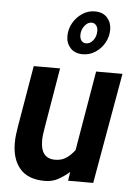

<svg xmlns="http://www.w3.org/2000/svg" viewBox="-55 -808 609 860"><g transform="rotate(5 250.0 -378.0)"><path d="M179 10Q103.5 10 67 -32.5Q30.5 -75 30.5 -147.5Q30.5 -167 32.8 -185.8Q35 -204.5 38 -221.5L85 -498H203.5L158.5 -231Q155.5 -213.5 153.5 -198.5Q151.5 -183.5 151.5 -169Q151.5 -88.5 216.5 -88.5Q245 -88.5 265.5 -101.8Q286 -115 304.5 -139.5L365.5 -498H484L396 0H283L289 -40Q264.5 -18.5 238.2 -4.2Q212 10 179 10ZM299 -570Q263 -570 243.2 -591.8Q223.5 -613.5 223.5 -645Q223.5 -677 239.2 -704.5Q255 -732 280.8 -749Q306.5 -766 336.5 -766Q373 -766 392.5 -744Q412 -722 412 -690.5Q412 -658.5 396.5 -631Q381 -603.5 355.2 -586.8Q329.5 -570 299 -570ZM309 -620Q328 -620 341.5 -637.5Q355 -655 355 -679Q355 -695 347 -704.8Q339 -714.5 326.5 -714.5Q309 -714.5 295 -696.5Q281 -678.5 281 -655Q281 -639.5 288.5 -629.8Q296 -620 309 -620Z"/></g></svg>

Font: Cabin Condensed
Style: Bold Italic
Weight: 700
Width: 3
Italic angle: -10°
Designer: Pablo Impallari
Foundry: Pablo Impallari. http://www.impallari.com Igino Marini. http://www.ikern.com
Version: Version 3.001; ttfautohint (v1.8.3)